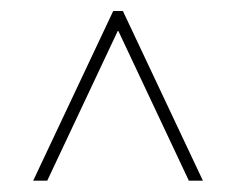

<svg xmlns="http://www.w3.org/2000/svg" viewBox="-20 -724 427 347"><path d="M186.5 -690.4H200.2V-668H186.5ZM40 -397.5 184.6 -704.1H202.1L346.7 -397.5H321.3L187.5 -681.6H199.2L65.4 -397.5Z"/></svg>

Font: Inter 18pt Thin
Style: Regular
Weight: 250
Designer: Rasmus Andersson
Foundry: rsms
Version: Version 4.001;git-66647c0bb